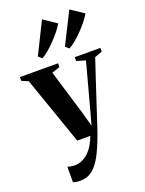

<svg xmlns="http://www.w3.org/2000/svg" viewBox="-202 -903 936 1242"><g transform="rotate(-20 266.0 -282.0)"><path d="M127.5 251Q111.5 251 98.5 248.8Q85.5 246.5 79 243V137Q87.5 140 100.8 142.5Q114 145 128 145Q155 145 179 134.2Q203 123.5 223.5 104Q244 84.5 259.8 58Q275.5 31.5 287 0H197L34 -468L-11 -487V-513L251.5 -512.5V-486.5L196 -467.5L288 -163.5L317 -59L344 -157.5L427.5 -468L366.5 -486.5V-512.5H542.5V-486.5L491 -468Q471 -408.5 449.8 -344.5Q428.5 -280.5 408.8 -220Q389 -159.5 372.5 -109.2Q356 -59 345.2 -26.2Q334.5 6.5 331 14Q302.5 92.5 273.8 145.2Q245 198 210.2 224.5Q175.5 251 127.5 251ZM354 -577.5 330 -598 439 -815 528.5 -755Q516 -733 495.5 -707.2Q475 -681.5 450.5 -656.2Q426 -631 401.2 -610.2Q376.5 -589.5 355 -577.5ZM167.5 -577.5 143.5 -598 251 -815 340.5 -755Q328 -732.5 307.5 -706.8Q287 -681 262.8 -656Q238.5 -631 214 -610.2Q189.5 -589.5 168.5 -577.5Z"/></g></svg>

Font: Merriweather 120pt
Style: Bold
Weight: 700
Designer: Eben Sorkin
Foundry: Eben Sorkin
Version: Version 2.100